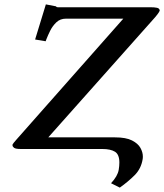

<svg xmlns="http://www.w3.org/2000/svg" viewBox="-20 -679 748 875"><path d="M504 -53Q554 -53 581.5 -39Q609 -25 620 -5Q631 15 631 34Q631 43 630 47Q623 90 593.5 119.5Q564 149 526 176L486 156Q516 124 521 95Q524 77 524 62Q524 25 504 12.5Q484 0 446 0H75Q51 0 44 -5.5Q37 -11 37 -17V-20Q39 -25 55 -43L542 -594H281Q254 -594 236.5 -577Q219 -560 208.5 -538.5Q198 -517 193 -504Q192 -502 191 -499Q190 -496 188 -491L140 -499L189 -659L236 -650Q236 -646 243 -646H665Q684 -646 695.5 -643.5Q707 -641 708 -631Q707 -626 697.5 -613.5Q688 -601 675 -587Q560 -458 438 -320.5Q316 -183 200 -53Z"/></svg>

Font: Libertinus Serif Semibold Italic
Style: Regular
Weight: 600
Italic angle: -11.5°
Designer: Philipp H. Poll, Khaled Hosny
Foundry: Caleb Maclennan
Version: Version 7.051;RELEASE